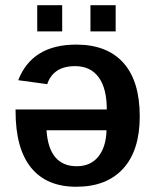

<svg xmlns="http://www.w3.org/2000/svg" viewBox="-20 -710 596 740"><path d="M391.6 -288.1Q391.6 -369.6 360.1 -412.4Q328.6 -455.1 269.5 -455.1Q226.1 -455.1 199.5 -437Q172.9 -418.9 162.1 -385.7L50.3 -400.9Q103.5 -538.1 273.9 -538.1Q392.6 -538.1 455.6 -467.8Q518.6 -397.5 518.6 -261.2Q518.6 -130.4 454.8 -60.3Q391.1 9.8 273.9 9.8Q159.2 9.8 99.6 -64Q40 -137.7 40 -281.2V-288.1ZM159.2 -208Q164.1 -137.7 193.6 -103.5Q223.1 -69.3 275.4 -69.3Q329.1 -69.3 358.9 -106.2Q388.7 -143.1 390.6 -208ZM425.8 -689.9V-588.9H328.6V-689.9ZM219.7 -689.9V-588.9H123.5V-689.9Z"/></svg>

Font: Arimo SemiBold
Style: Regular
Weight: 600
Designer: Steve Matteson
Foundry: Monotype Imaging Inc.
Version: Version 1.33